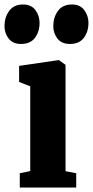

<svg xmlns="http://www.w3.org/2000/svg" viewBox="-58 -834 414 854"><path d="M30 0V-63.5L76.5 -73V-450L27 -469.5V-541L201.5 -566.5H204.5L233.5 -545.5V-72.5L281 -63.5V0ZM35 -638.5Q-1 -638.5 -19.5 -662.5Q-38 -686.5 -38 -717.5Q-38 -757 -17.2 -785.5Q3.5 -814 44 -814H45Q81.5 -814 99.8 -788.8Q118 -763.5 118 -732.5Q118 -693 97.5 -665.8Q77 -638.5 36 -638.5ZM252.5 -638.5Q216 -638.5 197.5 -662.5Q179 -686.5 179 -717.5Q179 -757 199.8 -785.5Q220.5 -814 261.5 -814H262.5Q298.5 -814 317 -788.8Q335.5 -763.5 335.5 -732.5Q335.5 -693 315 -665.8Q294.5 -638.5 253.5 -638.5Z"/></svg>

Font: Merriweather 24pt SemiCondensed Black
Style: Regular
Weight: 900
Width: 4
Designer: Eben Sorkin
Foundry: Eben Sorkin
Version: Version 2.100